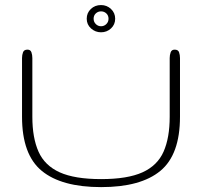

<svg xmlns="http://www.w3.org/2000/svg" viewBox="-20 -744 814 774"><path d="M387.7 10.3Q228 10.3 148.4 -55.2Q68.8 -120.6 68.8 -273.4V-509.8Q68.8 -522.5 72.8 -533.2Q76.7 -543.9 90.8 -543.9Q103 -543.9 106.7 -533.2Q110.4 -522.5 110.4 -509.8V-273.4Q110.4 -188.5 135.3 -132.6Q160.2 -76.7 220.7 -49.3Q281.2 -22 387.7 -22Q494.1 -22 554.4 -49.3Q614.7 -76.7 639.4 -132.6Q664.1 -188.5 664.1 -273.4V-509.8Q664.1 -522.5 668 -533.2Q671.9 -543.9 684.1 -543.9Q698.2 -543.9 701.9 -533.2Q705.6 -522.5 705.6 -509.8V-273.4Q705.6 -120.6 626.5 -55.2Q547.4 10.3 387.7 10.3ZM387.2 -613.8Q364.3 -613.8 346.9 -629.4Q329.6 -645 329.6 -668.5Q329.6 -691.9 346.2 -707.8Q362.8 -723.6 387.2 -723.6Q410.6 -723.6 427.5 -707.8Q444.3 -691.9 444.3 -668.5Q444.3 -645 427.5 -629.4Q410.6 -613.8 387.2 -613.8ZM387.2 -638.2Q399.9 -638.2 408.7 -647Q417.5 -655.8 417.5 -668.5Q417.5 -681.6 408.7 -689.9Q399.9 -698.2 387.2 -698.2Q375 -698.2 366.2 -689.9Q357.4 -681.6 357.4 -668.5Q357.4 -655.8 366.2 -647Q375 -638.2 387.2 -638.2Z"/></svg>

Font: Gruppo
Style: Regular
Weight: 400
Designer: Vernon Adams
Foundry: Vernon Adams
Version: Version 1.001; ttfautohint (v1.8.4.7-5d5b);gftools[0.9.28]